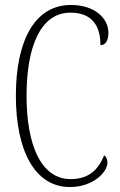

<svg xmlns="http://www.w3.org/2000/svg" viewBox="-20 -744 482 774"><path d="M262 10C355 10 413 -50 413 -88C413 -103 408 -112 400 -118C377 -62 340 -22 265 -22C144 -22 87 -162 87 -358C87 -553 142 -693 264 -693C350 -693 385 -641 385 -562C405 -562 417 -579 417 -612C417 -671 361 -724 266 -724C121 -724 44 -582 44 -358C44 -137 120 10 262 10Z"/></svg>

Font: Noto Serif Armenian ExtraCondensed ExtraLight
Style: Regular
Weight: 200
Width: 2
Designer: Monotype Design Team
Foundry: Monotype Imaging Inc.
Version: Version 2.008